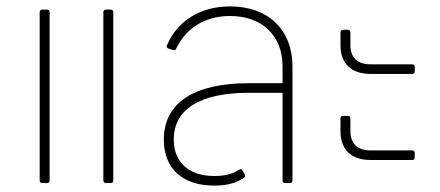

<svg xmlns="http://www.w3.org/2000/svg" viewBox="-20 -572 1376 600"><path d="M127 0C132 0 135 -3 135 -8V-534C135 -539 132 -542 127 -542H112C107 -542 104 -539 104 -534V-8C104 -3 107 0 112 0ZM326 0C331 0 334 -3 334 -8V-534C334 -539 331 -542 326 -542H311C306 -542 303 -539 303 -534V-8C303 -3 306 0 311 0Z M699 -552C603 -552 533 -504 502 -431C500 -426 501 -422 507 -420L520 -416C527 -414 529 -416 531 -421C560 -481 617 -522 699 -522C799 -522 863 -461 863 -364V-312H757C587 -312 492 -251 492 -136C492 -45 550 8 650 8C691 8 721 -1 743 -17C746 -19 747 -23 744 -28L737 -40C734 -45 731 -44 726 -41C706 -28 682 -22 650 -22C570 -22 523 -65 523 -136C523 -232 607 -282 757 -282H863V-8C863 -3 866 0 871 0H886C891 0 894 -3 894 -8V-364C894 -479 818 -552 699 -552Z M1268 -341C1273 -341 1276 -344 1276 -349V-363C1276 -368 1273 -371 1268 -371H1138C1097 -371 1075 -392 1075 -431V-471C1075 -476 1072 -479 1067 -479H1052C1047 -479 1044 -476 1044 -471V-431C1044 -373 1078 -341 1138 -341ZM1268 -72C1273 -72 1276 -75 1276 -80V-94C1276 -99 1273 -102 1268 -102H1138C1097 -102 1075 -123 1075 -162V-202C1075 -207 1072 -210 1067 -210H1052C1047 -210 1044 -207 1044 -202V-162C1044 -104 1078 -72 1138 -72Z"/></svg>

Font: LINE Seed Sans TH Thin
Style: Regular
Weight: 250
Designer: Dalton Maag Ltd | Thai characters by Cadson Demak Co.,Ltd.
Foundry: Dalton Maag Ltd
Version: Version 1.003